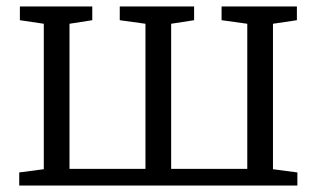

<svg xmlns="http://www.w3.org/2000/svg" viewBox="-20 -574 980 594"><path d="M39.5 0V-40.5L115.5 -50.5V-500.5L41.5 -511.5V-554H265.5V-511.5L195 -500.5V-51.5H430V-500.5L350.5 -511.5V-554H580.5V-511.5L509.5 -500.5V-51.5H745V-500.5L665.5 -511.5V-554H898.5V-511.5L824.5 -500.5V-50.5L900 -40.5V0Z"/></svg>

Font: Merriweather 20pt Light
Style: Regular
Weight: 300
Version: Version 2.100